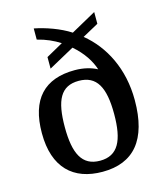

<svg xmlns="http://www.w3.org/2000/svg" viewBox="-114 -850 818 947"><g transform="rotate(-15 294.5 -376.0)"><path d="M293 10C452 10 537 -88 537 -291C537 -451 471 -578 374 -657L456 -702V-762L328 -691C276 -725 204 -750 147 -761V-704C192 -693 229 -676 262 -655L176 -607V-548L307 -620C358 -576 388 -528 402 -484C372 -500 333 -510 289 -510C134 -510 52 -425 52 -251C52 -75 144 10 293 10ZM295 -46C203 -46 169 -116 169 -251C169 -388 202 -454 294 -454C386 -454 421 -387 421 -251C421 -116 387 -46 295 -46Z"/></g></svg>

Font: Noto Serif Oriya Medium
Style: Regular
Weight: 500
Designer: David Williams
Foundry: Google LLC, David Williams
Version: Version 1.051